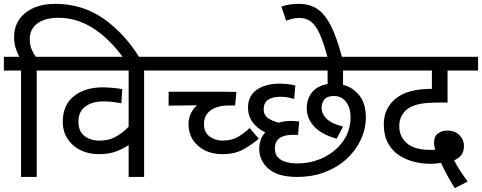

<svg xmlns="http://www.w3.org/2000/svg" viewBox="-20 -916 2495 994"><path d="M89 -551H0V-622H80Q68 -644 60.5 -669Q53 -694 53 -724Q53 -802 111 -849Q169 -896 266 -896Q407 -896 516 -819.5Q625 -743 704 -615H620Q467 -824 283 -824Q213 -824 173.5 -794.5Q134 -765 134 -714Q134 -684 143.5 -661.5Q153 -639 165 -622H273V-551H170V0H89Z M830 -551H726V0H646V-165Q620 -147 582.5 -132.5Q545 -118 492 -118Q438 -118 396 -139Q354 -160 329.5 -197.5Q305 -235 305 -286Q305 -372 362.5 -418Q420 -464 514 -464Q527 -464 546.5 -462.5Q566 -461 584.5 -459Q603 -457 613 -454L608 -381Q589 -385 565 -388Q541 -391 518 -391Q456 -391 421 -364Q386 -337 386 -287Q386 -236 417.5 -212Q449 -188 494 -188Q546 -188 583.5 -210.5Q621 -233 646 -260V-551H259V-622H830Z M815 -622H1936V-551H1756V-477Q1807 -464 1840.5 -422Q1874 -380 1874 -308Q1874 -250 1849 -195Q1824 -140 1777.5 -96Q1731 -52 1665 -26Q1599 0 1517 0Q1420 0 1371 -41.5Q1322 -83 1322 -147Q1322 -168 1329.5 -190.5Q1337 -213 1353 -231Q1311 -251 1287.5 -283.5Q1264 -316 1264 -359Q1264 -419 1309 -451Q1354 -483 1427 -483Q1444 -483 1470 -480.5Q1496 -478 1509 -473L1503 -404Q1489 -408 1471.5 -411.5Q1454 -415 1433 -415Q1345 -415 1345 -350Q1345 -321 1367 -305Q1389 -289 1423 -281Q1452 -290 1487 -290Q1498 -290 1510 -289Q1522 -288 1529 -287L1523 -217Q1517 -218 1509.5 -218Q1502 -218 1497 -218Q1403 -218 1403 -148Q1403 -108 1434 -89Q1465 -70 1517 -70Q1594 -70 1657 -101.5Q1720 -133 1757.5 -187Q1795 -241 1795 -310Q1795 -357 1772 -388Q1749 -419 1708 -419Q1674 -419 1659.5 -401Q1645 -383 1645 -358Q1645 -326 1671.5 -300.5Q1698 -275 1756 -261L1723 -198Q1642 -221 1605 -262.5Q1568 -304 1568 -356Q1568 -404 1595.5 -438Q1623 -472 1676 -481V-551H815ZM1320 -198Q1284 -167 1239.5 -142.5Q1195 -118 1132 -118Q1055 -118 1005.5 -161Q956 -204 956 -275Q956 -304 968.5 -329.5Q981 -355 1000 -371L853 -369V-441H1146Q1164 -441 1182 -440.5Q1200 -440 1204 -440L1197 -370H1165Q1107 -370 1071.5 -345.5Q1036 -321 1036 -274Q1036 -231 1065 -209.5Q1094 -188 1132 -188Q1179 -188 1213 -208Q1247 -228 1272 -253Z M1677 -615Q1656 -694 1635.5 -739.5Q1615 -785 1590 -804Q1565 -823 1531 -823Q1509 -823 1492 -818.5Q1475 -814 1461 -809L1437 -882Q1476 -896 1528 -896Q1582 -896 1621.5 -870.5Q1661 -845 1692.5 -783.5Q1724 -722 1752 -615Z M2334 58Q2313 24 2294 -11Q2275 -46 2263 -73Q2251 -71 2237 -69.5Q2223 -68 2208 -68Q2166 -68 2123.5 -78.5Q2081 -89 2045.5 -112.5Q2010 -136 1988.5 -175.5Q1967 -215 1967 -272Q1967 -316 1982.5 -347.5Q1998 -379 2023 -401Q2056 -430 2104 -443Q2152 -456 2211 -456H2216V-551H1921V-622H2455V-551H2297V-385H2248Q2190 -385 2154.5 -378Q2119 -371 2094 -355Q2072 -340 2059.5 -317Q2047 -294 2047 -262Q2047 -209 2086.5 -174.5Q2126 -140 2208 -140Q2214 -140 2220 -140Q2226 -140 2233 -141Q2227 -161 2227 -176Q2227 -211 2248 -225.5Q2269 -240 2294 -240Q2337 -240 2359.5 -215.5Q2382 -191 2382 -162Q2382 -130 2367.5 -112.5Q2353 -95 2331 -86Q2343 -62 2359.5 -36.5Q2376 -11 2401 24Z"/></svg>

Font: Noto Sans
Style: Italic
Weight: 400
Italic angle: -12°
Designer: Monotype Design Team
Foundry: Monotype Imaging Inc.
Version: Version 2.013; ttfautohint (v1.8.4.7-5d5b)